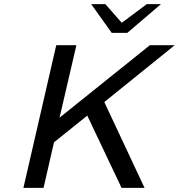

<svg xmlns="http://www.w3.org/2000/svg" viewBox="-20 -915 871 935"><path d="M424 -895H493L573 -804L695 -895H764L600 -755H524ZM94 0 254 -695H352L270 -342L710 -695H831L488 -418L578 -226Q650 -74 684 0H572L405 -352L243 -222L192 0Z"/></svg>

Font: Coval
Style: Italic
Weight: 400
Foundry: Context Ltd
Version: Version 001.000